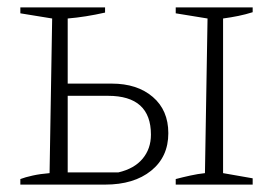

<svg xmlns="http://www.w3.org/2000/svg" viewBox="-20 -499 739 519"><path d="M455 0V-15Q474 -20 494.5 -24.5Q515 -29 534 -31L541 -449L455 -463V-479H663V-466Q644 -460 624.5 -456Q605 -452 583 -449V-31L663 -17V0ZM35 0V-15Q48 -20 68.5 -24.5Q89 -29 114 -31L121 -449L35 -463V-479H264V-465Q211 -453 163 -449V-273H282Q351 -273 393 -237Q435 -201 435 -139Q435 -75 388.5 -37.5Q342 0 264 0ZM163 -33H300Q343 -43 365.5 -70Q388 -97 388 -135Q388 -240 272 -240H163Z"/></svg>

Font: Piazzolla ExtraLight
Style: Regular
Weight: 200
Designer: Juan Pablo del Peral
Foundry: Huerta Tipografica
Version: Version 1.330